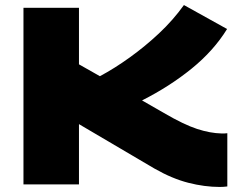

<svg xmlns="http://www.w3.org/2000/svg" viewBox="-20 -731 953 761"><path d="M851 10Q791 10 726.5 -6.5Q662 -23 592 -63L293 -239V0H73V-700H293V-476L376 -429Q434 -460 494.5 -503.5Q555 -547 610.5 -599Q666 -651 709 -711L880 -616Q827 -530 739.5 -459Q652 -388 543 -333L630 -283Q709 -237 761 -220Q813 -203 858 -202Q864 -202 869.5 -202Q875 -202 881 -203V8Q873 9 865.5 9.5Q858 10 851 10Z"/></svg>

Font: Georama Extended ExtraBold
Style: Regular
Weight: 800
Width: 7
Designer: Jean-Baptiste Levee
Foundry: Production Type
Version: Version 1.000